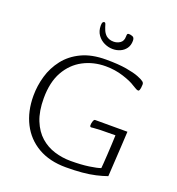

<svg xmlns="http://www.w3.org/2000/svg" viewBox="-152 -974 1022 1110"><g transform="rotate(20 359.0 -419.5)"><path d="M377 13Q277 13 206 -28Q135 -69 97.5 -142.5Q60 -216 60 -312Q60 -374 77.5 -434Q95 -494 133.5 -543.5Q172 -593 234 -622.5Q296 -652 384 -652Q460 -652 509.5 -643.5Q559 -635 586.5 -624Q614 -613 622 -606Q626 -603 628.5 -599Q631 -595 631 -588Q631 -578 629.5 -568.5Q628 -559 625.5 -553Q623 -547 619 -547Q613 -547 605 -551Q597 -555 581 -565Q556 -582 504.5 -598.5Q453 -615 396 -615Q320 -615 257.5 -582Q195 -549 158 -483.5Q121 -418 121 -319Q121 -239 143.5 -183.5Q166 -128 204 -94.5Q242 -61 290.5 -46Q339 -31 391 -31Q455 -31 503 -38Q551 -45 572 -53Q573 -60 574.5 -83Q576 -106 578 -137Q580 -168 581.5 -200.5Q583 -233 584 -259Q524 -259 493 -258Q462 -257 450.5 -255.5Q439 -254 436 -254Q432 -254 430 -257Q428 -260 428 -264Q428 -278 432.5 -290Q437 -302 443 -302H642Q640 -256 637 -209.5Q634 -163 631.5 -116.5Q629 -70 626 -23Q595 -12 558 -3.5Q521 5 476 9Q431 13 377 13ZM398 -722Q371 -722 345.5 -734Q320 -746 303.5 -769.5Q287 -793 287 -826Q287 -841 290.5 -846.5Q294 -852 301 -852Q307 -852 310.5 -839Q314 -826 321 -809Q328 -792 342 -779Q351 -772 362 -768Q373 -764 388 -764Q410 -764 428 -776.5Q446 -789 446 -817Q446 -828 448 -832Q450 -836 457 -836Q469 -836 480.5 -831Q492 -826 492 -807Q492 -779 478.5 -760Q465 -741 443.5 -731.5Q422 -722 398 -722Z"/></g></svg>

Font: Briem Hand Thin
Style: Regular
Weight: 100
Designer: Gunnlaugur SE Briem, Eben Sorkin
Foundry: Sorkin Type Co.
Version: Version 1.003